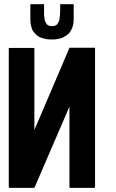

<svg xmlns="http://www.w3.org/2000/svg" viewBox="-20 -910 561 930"><path d="M440.4 -677.7Q440.4 -453.1 440.4 -2.9Q440.4 -2.9 439.5 -2Q438.5 0 434.6 0Q397.5 0 321.3 0Q318.4 0 317.4 -1Q316.4 -2.9 316.4 -4.9Q316.4 -78.1 316.4 -222.7Q316.4 -280.3 316.4 -393.6Q259.8 -263.7 147.5 -2Q147.5 -2 147.5 -1Q146.5 -1 144.5 -1Q143.6 0 142.6 0Q104.5 0 28.3 0Q25.4 0 23.4 -2Q22.5 -3.9 22.5 -5.9Q22.5 -89.8 22.5 -255.9Q22.5 -395.5 22.5 -672.9Q22.5 -674.8 22.5 -676.8Q23.4 -677.7 26.4 -677.7Q64.5 -677.7 141.6 -677.7Q143.6 -677.7 144.5 -677.7Q145.5 -677.7 146.5 -676.8Q146.5 -603.5 146.5 -456.1Q146.5 -397.5 146.5 -280.3Q202.1 -412.1 315.4 -675.8Q315.4 -677.7 317.4 -678.7Q318.4 -678.7 320.3 -678.7Q359.4 -678.7 436.5 -678.7Q438.5 -678.7 438.5 -678.7Q439.5 -678.7 440.4 -677.7ZM131.8 -780.3Q129.9 -789.1 127.9 -797.9Q127 -806.6 127 -816.4Q127 -835 127 -872.1Q127 -877.9 127 -889.6Q149.4 -889.6 193.4 -889.6Q193.4 -883.8 193.4 -877Q193.4 -870.1 193.4 -862.3Q193.4 -850.6 193.4 -838.9Q194.3 -826.2 195.3 -822.3Q195.3 -816.4 197.3 -810.5Q200.2 -804.7 202.1 -799.8Q204.1 -795.9 207 -792Q210 -789.1 213.9 -787.1Q217.8 -785.2 222.7 -784.2Q226.6 -783.2 232.4 -783.2Q237.3 -783.2 242.2 -784.2Q246.1 -785.2 250 -787.1Q253.9 -789.1 256.8 -792Q259.8 -795.9 261.7 -799.8Q264.6 -804.7 266.6 -809.6Q268.6 -815.4 268.6 -822.3Q269.5 -827.1 270.5 -838.9Q271.5 -850.6 271.5 -862.3Q271.5 -869.1 271.5 -877Q271.5 -883.8 271.5 -889.6Q293 -889.6 336.9 -889.6Q336.9 -867.2 336.9 -823.2Q336.9 -821.3 336.9 -817.4Q336.9 -807.6 335.9 -798.8Q334 -790 332 -781.2Q329.1 -772.5 324.2 -763.7Q320.3 -755.9 314.5 -749Q307.6 -742.2 299.8 -737.3Q291 -731.4 281.2 -726.6Q270.5 -723.6 257.8 -720.7Q246.1 -718.8 231.4 -718.8Q215.8 -718.8 203.1 -720.7Q190.4 -723.6 180.7 -726.6Q170.9 -730.5 162.1 -736.3Q154.3 -742.2 148.4 -749Q141.6 -755.9 137.7 -763.7Q133.8 -771.5 131.8 -780.3Z"/></svg>

Font: Typeface
Style: Regular
Weight: 400
Version: Version 1.0